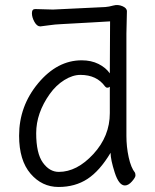

<svg xmlns="http://www.w3.org/2000/svg" viewBox="-20 -726 615 764"><path d="M417 -381Q413 -377 407.5 -377Q402 -377 398 -382Q365 -428 300 -428Q269 -428 236 -407.5Q203 -387 178 -352Q124 -276 124 -196Q124 -116 150.5 -79Q177 -42 214 -42Q286 -42 351.5 -113Q417 -184 417 -276ZM418 -641 350 -637 224 -630Q199 -629 175.5 -625.5Q152 -622 141 -621H140Q127 -621 117 -639Q107 -657 107 -673.5Q107 -690 120 -690L191 -688L399 -698Q413 -699 431 -704Q449 -709 467 -701.5Q485 -694 485 -681L483 -592V-185Q483 -142 492 -100.5Q501 -59 517 -39Q519 -35 519 -27.5Q519 -20 505 -4Q491 12 477 12Q453 12 436.5 -39.5Q420 -91 420 -118Q377 -46 328 -14Q279 18 213 18Q147 18 101.5 -35Q56 -88 56 -186Q56 -304 132 -395Q208 -486 305 -486Q343 -486 372 -471.5Q401 -457 417 -434Z"/></svg>

Font: ToneOZ-Pinyin-WenKai-Regular
Style: Regular
Weight: 400
Designer: Fontworks Inc.
Foundry: ToneOZ
Version: Version 0.240331